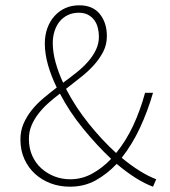

<svg xmlns="http://www.w3.org/2000/svg" viewBox="-20 -692 640 724"><path d="M243 12Q205 12 171.5 -0.5Q138 -13 112.5 -36Q87 -59 72 -92Q57 -125 57 -166Q57 -198 68.5 -225Q80 -252 99 -276Q118 -300 143 -321Q168 -342 194 -362Q173 -405 161 -447Q149 -489 149 -528Q149 -559 158.5 -585.5Q168 -612 185.5 -631.5Q203 -651 226.5 -661.5Q250 -672 279 -672Q330 -672 356.5 -639Q383 -606 383 -556Q383 -524 369.5 -497.5Q356 -471 334.5 -447Q313 -423 285 -401Q257 -379 229 -357Q264 -289 314.5 -226Q365 -163 418 -115Q456 -162 482.5 -219Q509 -276 527 -342H557Q537 -273 508 -210.5Q479 -148 439 -97Q509 -39 569 -16L557 12Q527 1 492.5 -20.5Q458 -42 420 -74Q384 -36 341 -12Q298 12 243 12ZM179 -530Q179 -495 189.5 -457Q200 -419 218 -380Q244 -399 268.5 -418.5Q293 -438 311.5 -459Q330 -480 341.5 -503.5Q353 -527 353 -554Q353 -570 349 -586.5Q345 -603 336 -615.5Q327 -628 312.5 -636Q298 -644 277 -644Q254 -644 235.5 -635Q217 -626 204.5 -610.5Q192 -595 185.5 -574Q179 -553 179 -530ZM245 -16Q289 -16 328 -37.5Q367 -59 399 -93Q345 -144 293.5 -207Q242 -270 206 -339Q182 -321 161 -302Q140 -283 124 -262Q108 -241 98.5 -218Q89 -195 89 -168Q89 -133 101.5 -105Q114 -77 135.5 -57.5Q157 -38 185 -27Q213 -16 245 -16Z"/></svg>

Font: Source Code Pro ExtraLight
Style: Regular
Weight: 200
Monospace: yes
Designer: Paul D. Hunt, Teo Tuominen
Foundry: Adobe Systems Incorporated
Version: Version 2.030;PS 1.000;hotconv 16.6.51;makeotf.lib2.5.65220